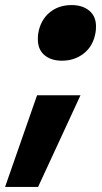

<svg xmlns="http://www.w3.org/2000/svg" viewBox="-86 -572 403 756"><path d="M65 -443Q63 -434 63 -418Q63 -377 89 -355Q115 -333 158 -333Q208 -333 244.5 -362Q281 -391 290 -443Q292 -452 292 -468Q292 -508 265.5 -530Q239 -552 196 -552Q144 -552 109 -522.5Q74 -493 65 -443ZM231 -197H60L-66 164H64Z"/></svg>

Font: Geom Black
Style: Bold Italic
Weight: 900
Italic angle: -10°
Version: Version 1.102